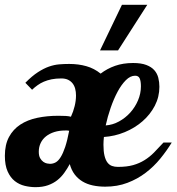

<svg xmlns="http://www.w3.org/2000/svg" viewBox="-28 -770 732 796"><path d="M684.1 -179.2Q663.6 -145.5 636.7 -112.5Q609.9 -79.6 575.9 -53.7Q542 -27.8 500.2 -12Q458.5 3.9 408.2 3.9Q380.9 3.9 356.9 -1.2Q333 -6.3 314.2 -17.6Q295.4 -28.8 281.7 -46.6Q268.1 -64.5 261.2 -89.8Q251 -70.8 238.5 -53.5Q226.1 -36.1 209.5 -22.9Q192.9 -9.8 170.9 -2Q148.9 5.9 119.1 5.9Q97.2 5.9 74.5 0.5Q51.8 -4.9 33.4 -19.3Q15.1 -33.7 3.7 -59.1Q-7.8 -84.5 -7.8 -124Q-7.8 -170.4 9.3 -202.1Q26.4 -233.9 56.2 -253.4Q85.9 -272.9 126.5 -281.5Q167 -290 213.9 -290Q231.9 -290 244.4 -289.3Q256.8 -288.6 266.1 -286.1Q275.9 -307.1 281.5 -330.1Q287.1 -353 287.1 -374Q287.1 -389.2 283.7 -402.1Q280.3 -415 272.7 -424.6Q265.1 -434.1 253.7 -439.5Q242.2 -444.8 226.1 -444.8Q203.6 -444.8 185.8 -441.2Q168 -437.5 153.8 -431.4Q139.6 -425.3 127.7 -416.7Q115.7 -408.2 105 -397.9L77.1 -426.8Q105 -455.1 129.2 -470.7Q153.3 -486.3 175 -493.9Q196.8 -501.5 217.3 -503.2Q237.8 -504.9 258.8 -504.9Q297.4 -504.9 330.1 -495.6Q362.8 -486.3 389.2 -464.8Q416 -485.4 449.2 -497.1Q482.4 -508.8 523.9 -508.8Q557.1 -508.8 578.4 -500.7Q599.6 -492.7 611.6 -479.2Q623.5 -465.8 628.2 -447.8Q632.8 -429.7 632.8 -410.2Q632.8 -368.2 613.8 -331.5Q594.7 -294.9 562.7 -267.1Q530.8 -239.3 489.3 -222.2Q447.8 -205.1 402.8 -202.1Q401.9 -193.8 401.4 -186Q400.9 -178.2 400.9 -169.9Q400.9 -142.1 405.3 -124.3Q409.7 -106.4 417.5 -96.2Q425.3 -85.9 436.3 -82Q447.3 -78.1 460.9 -78.1Q497.6 -78.1 523.7 -85.4Q549.8 -92.8 571 -106Q592.3 -119.1 610.6 -137.7Q628.9 -156.2 649.9 -179.2ZM410.2 -250Q439 -252 465.3 -266.4Q491.7 -280.8 512 -303.2Q532.2 -325.7 544.2 -354Q556.2 -382.3 556.2 -412.1Q556.2 -433.1 551.3 -444.6Q546.4 -456.1 532.2 -456.1Q512.2 -456.1 493.7 -437.5Q475.1 -418.9 459.2 -389.2Q443.4 -359.4 430.7 -322.8Q418 -286.1 410.2 -250ZM258.8 -228Q253.4 -229 250.5 -229Q247.6 -229 242.2 -229Q217.8 -229 197.5 -222.7Q177.2 -216.3 162.8 -204.8Q148.4 -193.4 140.6 -177Q132.8 -160.6 132.8 -141.1Q132.8 -124 138.4 -114.3Q144 -104.5 151.6 -99.1Q159.2 -93.8 167 -92.3Q174.8 -90.8 179.2 -90.8Q191.9 -90.8 202.9 -96.9Q213.9 -103 223.6 -118.7Q233.4 -134.3 242.2 -160.6Q251 -187 258.8 -228ZM386.7 -561 477.5 -750H582.5L461.4 -561Z"/></svg>

Font: Lobster
Style: Regular
Weight: 400
Designer: Pablo Impallari
Foundry: Pablo Impallari
Version: Version 1.007; ttfautohint (v1.1) -l 8 -r 50 -G 50 -x 14 -D 